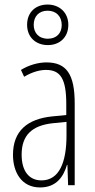

<svg xmlns="http://www.w3.org/2000/svg" viewBox="-20 -906 416 843"><path d="M190 -708C243 -708 280 -743 280 -797C280 -851 241 -886 189 -886C137 -886 99 -853 99 -797C99 -741 139 -708 190 -708ZM190 -736C149 -736 128 -763 128 -797C128 -833 150 -859 189 -859C227 -859 251 -834 251 -796C251 -760 228 -736 190 -736ZM184 -632C147 -632 106 -620 72 -599L86 -569C123 -591 156 -599 182 -599C245 -599 271 -561 271 -449V-401L210 -395C100 -384 37 -331 37 -226C37 -152 73 -83 156 -83C228 -83 259 -131 274 -182H276L279 -93H308V-452C308 -580 272 -632 184 -632ZM212 -365 272 -371V-311C272 -193 240 -114 162 -114C108 -114 75 -154 75 -227C75 -311 119 -355 212 -365Z"/></svg>

Font: Noto Sans Kannada UI ExtraCondensed ExtraLight
Style: Regular
Weight: 200
Width: 2
Designer: Jelle Bosma - Monotype Design Team
Foundry: Monotype Imaging Inc.
Version: Version 2.005